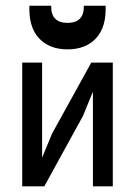

<svg xmlns="http://www.w3.org/2000/svg" viewBox="-20 -659 478 679"><path d="M128.9 -437.5V0H58.6V-437.5ZM378.9 -437.5V0H308.6V-437.5ZM350.6 -437.5 273.4 -249 136.7 0H86.9L164.1 -186.5L302.7 -437.5ZM84 -638.7H161.1Q160.2 -608.4 174.8 -593.3Q189.5 -578.1 218.8 -578.1Q248 -578.1 262.7 -593.3Q277.3 -608.4 276.4 -638.7H353.5Q356.4 -563.5 319.8 -523.9Q283.2 -484.4 218.8 -484.4Q154.3 -484.4 117.7 -523.9Q81.1 -563.5 84 -638.7Z"/></svg>

Font: Sudo Var
Style: Regular
Weight: 400
Monospace: yes
Designer: Jens Kutilek
Foundry: Jens Kutilek
Version: Version 0.065;FEAKit 1.0